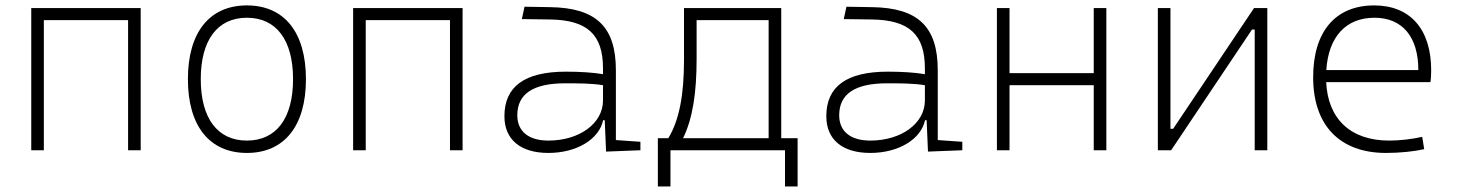

<svg xmlns="http://www.w3.org/2000/svg" viewBox="-20 -547 5313 699"><path d="M446.3 0H492.2V-517.6H93.8V0H139.6V-473.6H446.3Z M878.9 9.8C1014.6 9.8 1093.8 -87.9 1093.8 -258.8C1093.8 -429.7 1014.6 -527.3 878.9 -527.3C743.2 -527.3 664.1 -429.7 664.1 -258.8C664.1 -87.9 743.2 9.8 878.9 9.8ZM878.9 -35.2C772 -35.2 710.9 -116.2 710.9 -258.8C710.9 -401.4 772 -482.4 878.9 -482.4C985.8 -482.4 1046.9 -401.4 1046.9 -258.8C1046.9 -116.2 985.8 -35.2 878.9 -35.2Z M1618.2 0H1664.1V-517.6H1265.6V0H1311.5V-473.6H1618.2Z M2186.5 4.9 2311.5 0V-30.8L2222.2 -37.1V-291.5C2222.2 -449.7 2150.4 -518.6 1982.4 -521L1889.6 -522.5L1879.9 -477.5L1982.4 -476.1C2117.7 -474.1 2175.3 -421.9 2175.3 -297.9V-276.9C2139.2 -283.2 2090.8 -286.1 2040 -286.1C1890.6 -286.1 1816.4 -232.4 1816.4 -124C1816.4 -39.1 1874.5 9.8 1976.6 9.8C2080.6 9.8 2161.6 -41 2175.8 -109.4H2181.6ZM2175.3 -236.8V-181.2C2175.3 -98.1 2089.8 -35.2 1976.6 -35.2C1904.8 -35.2 1863.3 -68.4 1863.3 -127.4C1863.3 -205.1 1920.9 -243.7 2037.6 -243.7C2082 -243.7 2134.3 -243.7 2175.3 -236.8Z M2375 131.8H2420.9V0H2837.9V131.8H2883.8V-43.9H2824.2V-517.6H2470.2V-329.1C2470.2 -203.6 2453.6 -110.8 2413.1 -43.9H2375ZM2778.3 -43.9H2466.8C2502.4 -116.7 2516.1 -211.4 2516.1 -332.5V-473.6H2778.3Z M3358.4 4.9 3483.4 0V-30.8L3394 -37.1V-291.5C3394 -449.7 3322.3 -518.6 3154.3 -521L3061.5 -522.5L3051.8 -477.5L3154.3 -476.1C3289.6 -474.1 3347.2 -421.9 3347.2 -297.9V-276.9C3311 -283.2 3262.7 -286.1 3211.9 -286.1C3062.5 -286.1 2988.3 -232.4 2988.3 -124C2988.3 -39.1 3046.4 9.8 3148.4 9.8C3252.4 9.8 3333.5 -41 3347.7 -109.4H3353.5ZM3347.2 -236.8V-181.2C3347.2 -98.1 3261.7 -35.2 3148.4 -35.2C3076.7 -35.2 3035.2 -68.4 3035.2 -127.4C3035.2 -205.1 3092.8 -243.7 3209.5 -243.7C3253.9 -243.7 3306.2 -243.7 3347.2 -236.8Z M3961.9 0H4007.8V-517.6H3961.9V-280.8H3655.3V-517.6H3609.4V0H3655.3V-236.8H3961.9Z M4195.3 0H4243.7L4538.1 -439.5H4547.9V0H4593.8V-517.6H4545.4L4251 -78.1H4241.2V-517.6H4195.3Z M5025.9 9.8C5076.2 9.8 5127.9 4.4 5165 -3.9L5157.7 -48.8C5119.6 -40 5074.2 -35.2 5037.6 -35.2C4897.5 -35.2 4814.5 -113.3 4808.1 -248H5187.5C5189.5 -258.3 5190.4 -274.4 5190.4 -291C5190.4 -440.4 5114.3 -527.3 4982.9 -527.3C4841.8 -527.3 4760.7 -432.1 4760.7 -265.6C4760.7 -90.8 4857.4 9.8 5025.9 9.8ZM4808.6 -292C4816.4 -413.1 4879.9 -482.4 4983.9 -482.4C5085.4 -482.4 5143.6 -413.1 5143.6 -292Z"/></svg>

Font: Cascadia Mono PL ExtraLight
Style: Regular
Weight: 200
Monospace: yes
Designer: Aaron Bell
Foundry: Saja Typeworks
Version: Version 2404.023